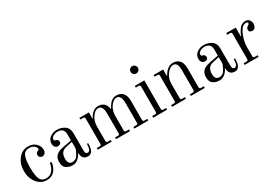

<svg xmlns="http://www.w3.org/2000/svg" viewBox="30 -1527 3390 2382"><g transform="rotate(-30 1725.0 -336.0)"><path d="M244 12Q157 12 102.5 -57.5Q48 -127 48 -228Q48 -329 103 -398.5Q158 -468 244 -468Q312 -468 353 -427.5Q394 -387 394 -337Q394 -306 378 -288.5Q362 -271 339 -271Q319 -271 305.5 -284Q292 -297 292 -315Q292 -350 326 -361Q342 -366 342 -379Q342 -399 317 -421.5Q292 -444 244 -444Q181 -444 158.5 -390Q136 -336 136 -228Q136 -120 158 -66Q180 -12 244 -12Q305 -12 338 -55Q371 -98 378 -156H402Q398 -91 357 -39.5Q316 12 244 12Z M744 -245 657 -226Q609 -216 587.5 -186.5Q566 -157 566 -103Q566 -24 628 -24Q653 -24 672.5 -35.5Q692 -47 706 -70Q720 -93 727 -108.5Q734 -124 744 -150ZM482 -106Q482 -134 490 -156.5Q498 -179 511 -192.5Q524 -206 541.5 -216.5Q559 -227 578 -232L616 -242Q635 -247 652 -249L744 -266V-351Q744 -444 651 -444Q617 -444 589 -426.5Q561 -409 561 -387Q561 -377 564 -372Q567 -366 577 -364Q616 -356 616 -323Q616 -284 570 -284Q548 -284 531 -301Q514 -318 514 -350Q514 -405 557 -436.5Q600 -468 654 -468Q720 -468 768 -433.5Q816 -399 816 -326V-80Q816 -30 847 -30Q894 -30 894 -130H912Q912 12 832 12Q747 12 744 -84H739Q726 -50 691.5 -19Q657 12 612 12Q559 12 520.5 -14Q482 -40 482 -106Z M974 0V-24H1016Q1038 -24 1038 -46V-410Q1038 -432 1016 -432H974V-456H1110V-368L1114 -367Q1168 -468 1243 -468Q1295 -468 1326 -442Q1356 -418 1368 -358L1372 -357Q1377 -369 1386 -384Q1395 -399 1411.5 -420Q1428 -441 1452.5 -454.5Q1477 -468 1505 -468Q1557 -468 1588 -442Q1634 -405 1634 -319V-46Q1634 -24 1656 -24H1698V0H1498V-24H1540Q1562 -24 1562 -46V-339Q1562 -382 1546.5 -413Q1531 -444 1496 -444Q1452 -444 1412 -387Q1372 -330 1372 -254V-46Q1372 -24 1394 -24H1436V0H1236V-24H1278Q1300 -24 1300 -46V-339Q1300 -382 1284.5 -413Q1269 -444 1234 -444Q1190 -444 1150 -387Q1110 -330 1110 -254V-46Q1110 -24 1132 -24H1174V0Z M1862 -580Q1840 -580 1825 -595Q1810 -610 1810 -632Q1810 -654 1825 -669Q1840 -684 1862 -684Q1884 -684 1899 -669Q1914 -654 1914 -632Q1914 -610 1899 -595Q1884 -580 1862 -580ZM1768 0V-24H1810Q1832 -24 1832 -46V-410Q1832 -432 1810 -432H1768V-456H1904V-46Q1904 -24 1926 -24H1968V0Z M2038 0V-24H2080Q2102 -24 2102 -46V-410Q2102 -432 2080 -432H2038V-456H2174V-364L2178 -363Q2204 -413 2240.5 -440.5Q2277 -468 2317 -468Q2367 -468 2398 -442Q2444 -405 2444 -319V-46Q2444 -24 2466 -24H2508V0H2308V-24H2350Q2372 -24 2372 -46V-339Q2372 -444 2308 -444Q2263 -444 2218.5 -386.5Q2174 -329 2174 -254V-46Q2174 -24 2196 -24H2238V0Z M2848 -245 2761 -226Q2713 -216 2691.5 -186.5Q2670 -157 2670 -103Q2670 -24 2732 -24Q2757 -24 2776.5 -35.5Q2796 -47 2810 -70Q2824 -93 2831 -108.5Q2838 -124 2848 -150ZM2586 -106Q2586 -134 2594 -156.5Q2602 -179 2615 -192.5Q2628 -206 2645.5 -216.5Q2663 -227 2682 -232L2720 -242Q2739 -247 2756 -249L2848 -266V-351Q2848 -444 2755 -444Q2721 -444 2693 -426.5Q2665 -409 2665 -387Q2665 -377 2668 -372Q2671 -366 2681 -364Q2720 -356 2720 -323Q2720 -284 2674 -284Q2652 -284 2635 -301Q2618 -318 2618 -350Q2618 -405 2661 -436.5Q2704 -468 2758 -468Q2824 -468 2872 -433.5Q2920 -399 2920 -326V-80Q2920 -30 2951 -30Q2998 -30 2998 -130H3016Q3016 12 2936 12Q2851 12 2848 -84H2843Q2830 -50 2795.5 -19Q2761 12 2716 12Q2663 12 2624.5 -14Q2586 -40 2586 -106Z M3078 0V-24H3120Q3142 -24 3142 -46V-410Q3142 -432 3120 -432H3078V-456H3214V-330L3218 -329Q3235 -377 3259.5 -410.5Q3284 -444 3304 -454Q3329 -468 3354 -468Q3392 -468 3411 -443.5Q3430 -419 3430 -386Q3430 -362 3416 -340Q3402 -318 3374 -318Q3355 -318 3342 -327.5Q3329 -337 3329 -356Q3329 -385 3356 -400Q3378 -412 3378 -427Q3378 -444 3350 -444Q3333 -444 3315.5 -435Q3298 -426 3277.5 -396.5Q3257 -367 3240 -318Q3214 -244 3214 -178V-46Q3214 -24 3236 -24H3278V0Z"/></g></svg>

Font: Old Standard TT
Style: Regular
Weight: 400
Designer: Alexey Kryukov <alexios@thessalonica.org.ru>
Version: Version 1.0